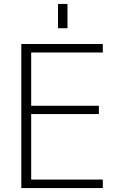

<svg xmlns="http://www.w3.org/2000/svg" viewBox="-20 -953 619 973"><path d="M138 -687V-417H481V-375H138V-43H501V0H88V-730H501V-687ZM274 -810V-933H322V-810Z"/></svg>

Font: M PLUS 1p Light
Style: Regular
Weight: 300
Version: Version 1.061